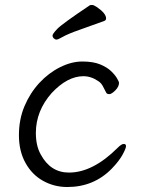

<svg xmlns="http://www.w3.org/2000/svg" viewBox="-20 -733 570 771"><path d="M429 -56Q357 18 250 18Q198 18 153.5 -6.5Q109 -31 82.5 -78.5Q56 -126 56 -190Q56 -254 78.5 -307Q101 -360 138 -400Q175 -440 221 -463Q267 -486 310.5 -486Q354 -486 382 -474.5Q410 -463 426.5 -447Q443 -431 450.5 -417.5Q458 -404 458 -401Q458 -385 443 -370Q428 -355 419 -355Q410 -355 407 -360Q400 -374 393 -387Q386 -400 375 -407Q346 -427 315 -427Q251 -427 188 -360Q124 -288 124 -199Q124 -147 144 -112Q183 -40 257 -40Q353 -40 453 -140Q468 -155 477 -155Q486 -155 486 -146Q486 -137 472 -111.5Q458 -86 429 -56ZM399 -649Q350 -631 301.5 -614Q253 -597 233 -585.5Q213 -574 207 -574Q201 -574 196 -579Q191 -584 191 -590.5Q191 -597 210 -617Q229 -637 341 -712Q343 -713 350 -713Q357 -713 370 -704Q406 -679 406 -659Q406 -652 399 -649Z"/></svg>

Font: Fusion Kai T
Style: Regular
Weight: 400
Designer: Fontworks Inc.
Version: Version 24.134;May 13, 2024